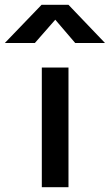

<svg xmlns="http://www.w3.org/2000/svg" viewBox="-115 -779 457 799"><path d="M59 -498H170V0H59ZM170 -759 322 -600H198L115 -697L30 -600H-95L58 -759Z"/></svg>

Font: Syne SemiBold
Style: Regular
Weight: 600
Designer: Lucas Descroix
Foundry: Bonjour Monde
Version: Version 2.200; ttfautohint (v1.8.4)